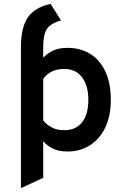

<svg xmlns="http://www.w3.org/2000/svg" viewBox="-20 -770 656 991"><path d="M88 201V-526Q88 -627.5 123.2 -679.5Q158.5 -731.5 241 -750L295 -665Q237.5 -648 220.2 -617.5Q203 -587 203 -529.5V-472Q223.5 -494 253.2 -508.5Q283 -523 328 -523Q396 -523 446.2 -491.5Q496.5 -460 524.2 -400Q552 -340 552 -255Q552 -171 523 -111.2Q494 -51.5 443.5 -19.8Q393 12 329 12Q282.5 12 252.5 -3.2Q222.5 -18.5 203 -41V148ZM312 -98Q371.5 -98 403.8 -138.8Q436 -179.5 436 -255Q436 -327 404 -370.5Q372 -414 311 -414Q273 -414 246.2 -400.2Q219.5 -386.5 203 -363V-149Q217.5 -129 245 -113.5Q272.5 -98 312 -98Z"/></svg>

Font: Overpass Mono Light
Style: Regular
Weight: 300
Monospace: yes
Designer: Delve Withrington, Dave Bailey
Foundry: Delve Fonts LLC
Version: Version 4.000